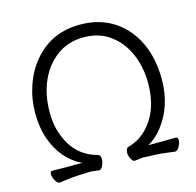

<svg xmlns="http://www.w3.org/2000/svg" viewBox="-106 -821 966 946"><g transform="rotate(-15 377.5 -348.0)"><path d="M84 15Q73 15 63 -3Q53 -21 53 -36Q53 -51 65 -51Q88 -50 117 -50H216Q116 -99 75 -218Q56 -275 56 -346.5Q56 -418 79 -485.5Q102 -553 145 -604Q235 -711 381 -711Q480 -711 552 -664.5Q624 -618 663 -536Q702 -454 702 -347Q702 -210 627 -114Q593 -71 554 -50H641Q676 -50 693 -51Q705 -51 705 -36Q705 -21 695 -3Q685 15 674 15H673Q654 13 630 9.5Q606 6 581 5L512 2L469 7Q460 7 451.5 -9.5Q443 -26 443 -38Q443 -64 458 -68Q512 -82 551 -122Q632 -204 632 -345Q632 -427 602.5 -495.5Q573 -564 517 -605Q461 -646 382.5 -646Q304 -646 246.5 -604Q189 -562 157.5 -491.5Q126 -421 126 -329Q126 -237 170 -164Q214 -91 300 -68Q315 -64 315 -45Q315 -26 306.5 -9.5Q298 7 289 7L246 2L177 5Q152 6 128 9.5Q104 13 85 15Z"/></g></svg>

Font: LXGW WenKai TC
Style: Regular
Weight: 400
Designer: LXGW / Fontworks Inc.
Foundry: LXGW / Fontworks Inc.
Version: Version 1.330